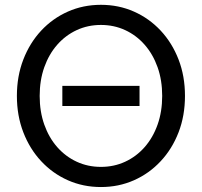

<svg xmlns="http://www.w3.org/2000/svg" viewBox="-20 -752 822 782"><path d="M233.9 -402.3V-320.3H391.1H548.3V-402.3H391.1ZM141.6 -361.3Q141.6 -425.3 160.4 -478.3Q179.2 -531.2 213.1 -569.8Q247.1 -608.4 292.5 -629.4Q337.9 -650.4 391.1 -650.4Q444.3 -650.4 489.7 -629.4Q535.2 -608.4 569.1 -569.8Q603 -531.2 621.8 -478.3Q640.6 -425.3 640.6 -361.3Q640.6 -297.4 621.8 -244.4Q603 -191.4 569.1 -152.8Q535.2 -114.3 489.7 -93.3Q444.3 -72.3 391.1 -72.3Q337.9 -72.3 292.5 -93.3Q247.1 -114.3 213.1 -152.8Q179.2 -191.4 160.4 -244.4Q141.6 -297.4 141.6 -361.3ZM48.8 -361.3Q48.8 -280.8 75 -213.1Q101.1 -145.5 147.7 -95.5Q194.3 -45.4 256.6 -17.8Q318.8 9.8 391.1 9.8Q463.4 9.8 525.6 -17.8Q587.9 -45.4 634.5 -95.5Q681.2 -145.5 707.3 -213.1Q733.4 -280.8 733.4 -361.3Q733.4 -441.9 707.3 -509.5Q681.2 -577.1 634.5 -627.2Q587.9 -677.2 525.6 -704.8Q463.4 -732.4 391.1 -732.4Q318.8 -732.4 256.6 -704.8Q194.3 -677.2 147.7 -627.2Q101.1 -577.1 75 -509.5Q48.8 -441.9 48.8 -361.3Z"/></svg>

Font: Giphurs SC
Style: Regular
Weight: 400
Version: Version 0.920